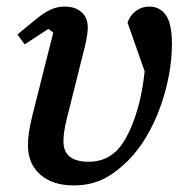

<svg xmlns="http://www.w3.org/2000/svg" viewBox="-20 -552 565 584"><path d="M33 -447 90 -494Q116 -515 135.5 -523.5Q155 -532 177 -532Q209 -532 228 -515Q247 -498 247 -468Q247 -449 239 -414L184 -194Q177 -166 175 -150Q173 -134 173 -122Q173 -60 250 -60Q301 -60 335 -94Q364 -123 387.5 -187Q411 -251 420 -335L368 -483Q375 -505 393 -518.5Q411 -532 434 -532Q466 -532 484.5 -506Q503 -480 503 -418Q503 -371 493.5 -321.5Q484 -272 467 -225Q450 -178 425 -136Q400 -94 369 -63Q327 -22 289 -5Q251 12 204 12Q140 12 102.5 -21Q65 -54 65 -110Q65 -129 68 -149.5Q71 -170 79 -203L142 -453L127 -464L55 -417Z"/></svg>

Font: IBM Plex Serif Medm
Style: Italic
Weight: 500
Italic angle: -14°
Designer: Mike Abbink, Paul van der Laan, Pieter van Rosmalen
Foundry: Bold Monday
Version: Version 3.001